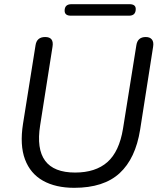

<svg xmlns="http://www.w3.org/2000/svg" viewBox="-20 -889 768 918"><path d="M335 9Q246 9 185.5 -25Q125 -59 99.5 -127Q74 -195 90 -297L150 -673Q156 -712 196 -712Q239 -712 231 -665L172 -290Q136 -64 339 -64Q437 -64 493.5 -114Q550 -164 568 -273L632 -673Q638 -712 677 -712Q697 -712 706.5 -700Q716 -688 712 -665L650 -269Q628 -131 552 -61Q476 9 335 9ZM319 -814Q289 -814 289 -838Q289 -869 322 -869H599Q629 -869 629 -846Q629 -814 597 -814Z"/></svg>

Font: Nunito
Style: Italic
Weight: 400
Italic angle: -9°
Designer: Vernon Adams
Foundry: Vernon Adams
Version: Version 3.601; ttfautohint (v1.8.2.53-6de2)